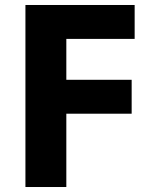

<svg xmlns="http://www.w3.org/2000/svg" viewBox="-20 -750 600 770"><path d="M82 -730H520V-594H246V-430H508V-294H246V0H82Z"/></svg>

Font: Sora-SIA
Style: Bold
Weight: 700
Designer: Jonathan Barnbrook, Julián Moncada
Foundry: Barnbrook Fonts
Version: Version 2.000